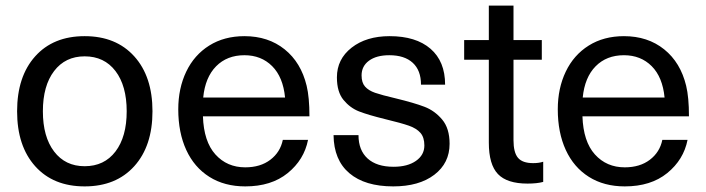

<svg xmlns="http://www.w3.org/2000/svg" viewBox="-20 -651 2519 685"><path d="M282 -522Q394 -522 459 -450Q524 -378 524 -254Q524 -130 459 -58Q394 14 282 14Q170 14 105.5 -58Q41 -130 41 -254Q41 -378 105.5 -450Q170 -522 282 -522ZM282 -58Q352 -58 392 -110.5Q432 -163 432 -254Q432 -345 392 -397.5Q352 -450 282 -450Q213 -450 173 -397.5Q133 -345 133 -254Q133 -163 173 -110.5Q213 -58 282 -58Z M989 -152H1079Q1065 -81 1006.5 -33.5Q948 14 855 14Q781 14 727 -20Q673 -54 644.5 -116Q616 -178 616 -261Q616 -336 644.5 -395.5Q673 -455 726.5 -488.5Q780 -522 852 -522Q937 -522 995.5 -475Q1054 -428 1074 -345Q1084 -304 1084 -236H704Q707 -146 748.5 -100Q790 -54 855 -54Q909 -54 944.5 -81Q980 -108 989 -152ZM705 -303H997Q990 -376 951 -415Q912 -454 852 -454Q790 -454 751 -414.5Q712 -375 705 -303Z M1568 -349H1482Q1482 -400 1452.5 -427Q1423 -454 1369 -454Q1323 -454 1296.5 -434.5Q1270 -415 1270 -382Q1270 -356 1282.5 -342Q1295 -328 1318 -320Q1341 -312 1392 -300Q1458 -284 1494.5 -270Q1531 -256 1557.5 -224.5Q1584 -193 1584 -138Q1584 -69 1529.5 -27.5Q1475 14 1383 14Q1282 14 1226.5 -33Q1171 -80 1170 -169H1259Q1259 -115 1291.5 -85.5Q1324 -56 1384 -56Q1434 -56 1464 -77Q1494 -98 1494 -132Q1494 -161 1480 -177Q1466 -193 1439 -202.5Q1412 -212 1354 -226Q1293 -241 1261 -253.5Q1229 -266 1205.5 -294.5Q1182 -323 1182 -375Q1182 -440 1234.5 -481Q1287 -522 1370 -522Q1464 -522 1516 -477Q1568 -432 1568 -349Z M1918 -74V-2Q1896 4 1862 4Q1789 4 1756.5 -30Q1724 -64 1724 -142V-438H1636V-508H1724V-631H1812V-508H1913V-438H1812V-151Q1812 -107 1828 -88Q1844 -69 1882 -69Q1903 -69 1918 -74Z M2343 -152H2433Q2419 -81 2360.5 -33.5Q2302 14 2209 14Q2135 14 2081 -20Q2027 -54 1998.5 -116Q1970 -178 1970 -261Q1970 -336 1998.5 -395.5Q2027 -455 2080.5 -488.5Q2134 -522 2206 -522Q2291 -522 2349.5 -475Q2408 -428 2428 -345Q2438 -304 2438 -236H2058Q2061 -146 2102.5 -100Q2144 -54 2209 -54Q2263 -54 2298.5 -81Q2334 -108 2343 -152ZM2059 -303H2351Q2344 -376 2305 -415Q2266 -454 2206 -454Q2144 -454 2105 -414.5Q2066 -375 2059 -303Z"/></svg>

Font: CST
Style: Regular
Weight: 400
Version: Version 1.00